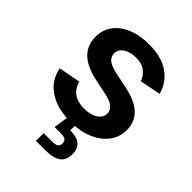

<svg xmlns="http://www.w3.org/2000/svg" viewBox="-216 -665 980 980"><g transform="rotate(45 274.5 -174.5)"><path d="M273.9 11.2Q179.7 11.2 118.4 -29.1Q57.1 -69.3 43 -143.6L161.6 -166Q183.1 -85.9 276.4 -85.9Q323.2 -85.9 350.8 -104.7Q378.4 -123.5 378.4 -151.4Q378.4 -197.8 304.7 -213.9L211.4 -233.9Q58.1 -267.1 58.1 -386.7Q58.1 -437.5 85.9 -474.6Q113.8 -511.7 163.3 -532.2Q212.9 -552.7 278.3 -552.7Q371.1 -552.7 425 -514.2Q479 -475.6 495.6 -412.1L382.3 -389.6Q372.6 -418 348.1 -438Q323.7 -458 279.8 -458Q239.7 -458 212.4 -440.2Q185.1 -422.4 185.1 -394.5Q185.1 -370.6 202.9 -355.2Q220.7 -339.8 262.7 -330.6L355.5 -311Q508.3 -278.3 508.3 -163.6Q508.3 -111.8 478.5 -72.5Q448.7 -33.2 395.8 -11Q342.8 11.2 273.9 11.2ZM218.8 204.1V148.4H279.3Q303.7 148.4 314 141.4Q324.2 134.3 324.2 117.7Q324.2 100.6 314 93.8Q303.7 86.9 279.3 86.9H236.3L252.9 -22H306.2V0L304.2 42.5Q398.9 41 398.9 120.1Q398.9 164.6 371.6 184.3Q344.2 204.1 283.7 204.1Z"/></g></svg>

Font: Inter-SemiBold
Style: Regular
Weight: 600
Designer: Rasmus Andersson
Foundry: rsms
Version: Version 4.000;git-a52131595